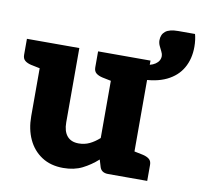

<svg xmlns="http://www.w3.org/2000/svg" viewBox="-76 -748 880 837"><g transform="rotate(10 364.0 -329.5)"><path d="M256 8Q200 8 160.5 -18Q121 -44 100.5 -88.5Q80 -133 80 -190V-519H235V-190Q235 -151 252.5 -130Q270 -109 304 -109Q330 -109 352 -119.5Q374 -130 395 -149V-519H550V0H454Q423 0 416 -26L407 -56Q376 -28 340 -10Q304 8 256 8ZM530 0 544 -118 588 -109Q606 -105 616.5 -96.5Q627 -88 627 -71V0ZM100 -519 86 -401 42 -410Q24 -414 13.5 -422.5Q3 -431 3 -448V-519ZM415 -519 401 -401 357 -410Q339 -414 328.5 -422.5Q318 -431 318 -448V-519ZM519 -432V-497Q554 -497 574.5 -511Q595 -525 595 -547Q595 -556 589.5 -566.5Q584 -577 578.5 -589Q573 -601 573 -613Q573 -639 590.5 -653Q608 -667 647 -667H721Q724 -657 726 -642Q728 -627 728 -611Q728 -558 705 -517.5Q682 -477 635.5 -454.5Q589 -432 519 -432Z"/></g></svg>

Font: Aleo Black
Style: Regular
Weight: 900
Designer: Alessio Laiso
Foundry: Alessio Laiso
Version: Version 2.001;gftools[0.9.29]